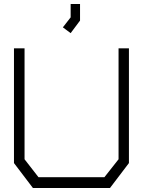

<svg xmlns="http://www.w3.org/2000/svg" viewBox="-20 -942 716 962"><path d="M531 0H145L50 -125V-700H103V-144L173 -54H503L574 -144V-700H626V-125ZM295 -805 334 -855V-922H381V-839L334 -776Z"/></svg>

Font: Turret Road
Style: Regular
Weight: 400
Designer: Noponies
Foundry: Noponies
Version: Version 1.001; ttfautohint (v1.8)